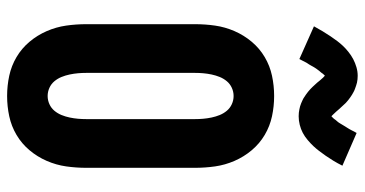

<svg xmlns="http://www.w3.org/2000/svg" viewBox="-263 -755 1026 540"><g transform="rotate(90 250.0 -485.0)"><path d="M250 8Q221 8 193 2Q165 -4 140.5 -18.5Q116 -33 97.5 -55Q79 -77 67.5 -103.5Q56 -130 52 -158Q48 -186 48 -215V-520Q48 -549 52 -577Q56 -605 67.5 -631.5Q79 -658 97.5 -680Q116 -702 140.5 -716.5Q165 -731 193 -737Q221 -743 250 -743Q279 -743 307 -737Q335 -731 359.5 -716.5Q384 -702 402.5 -680Q421 -658 432.5 -631.5Q444 -605 448 -577Q452 -549 452 -520V-215Q452 -186 448 -158Q444 -130 432.5 -103.5Q421 -77 402.5 -55Q384 -33 359.5 -18.5Q335 -4 307 2Q279 8 250 8ZM250 -106Q262 -106 273 -111Q284 -116 291.5 -125Q299 -134 303.5 -145Q308 -156 310.5 -168Q313 -180 314 -191.5Q315 -203 315 -215V-520Q315 -532 314 -543.5Q313 -555 310.5 -567Q308 -579 303.5 -590Q299 -601 291.5 -610Q284 -619 273 -624Q262 -629 250 -629Q238 -629 227 -624Q216 -619 208.5 -610Q201 -601 196.5 -590Q192 -579 189.5 -567Q187 -555 186 -543.5Q185 -532 185 -520V-215Q185 -203 186 -191.5Q187 -180 189.5 -168Q192 -156 196.5 -145Q201 -134 208.5 -125Q216 -116 227 -111Q238 -106 250 -106ZM307 -812Q302 -812 297 -812.5Q292 -813 287.5 -814Q283 -815 279 -816Q275 -817 270.5 -819Q266 -821 261.5 -823Q257 -825 253.5 -827.5Q250 -830 246 -832.5Q242 -835 238 -838.5Q234 -842 230.5 -845Q227 -848 224 -851.5Q221 -855 218 -858Q215 -861 212.5 -864Q210 -867 206 -872Q202 -877 198.5 -880.5Q195 -884 191.5 -887Q188 -890 188 -891V-892Q188 -892 189 -892H191Q192 -891 194 -891H198Q198 -890 196 -888.5Q194 -887 191 -884Q188 -881 187 -879.5Q186 -878 185 -876.5Q184 -875 182.5 -873.5Q181 -872 179.5 -870Q178 -868 176.5 -866Q175 -864 173.5 -862Q172 -860 170.5 -857.5Q169 -855 167.5 -852.5Q166 -850 164.5 -847Q163 -844 161 -841Q159 -838 157 -835Q155 -832 153.5 -828.5Q152 -825 150 -821.5Q148 -818 146 -814L54 -855Q61 -868 68 -879.5Q75 -891 82 -901.5Q89 -912 95.5 -920.5Q102 -929 109 -936.5Q116 -944 126 -952Q136 -960 146.5 -965.5Q157 -971 169 -974.5Q181 -978 193 -978Q198 -978 203 -977.5Q208 -977 212.5 -976Q217 -975 221 -973.5Q225 -972 229.5 -970.5Q234 -969 238.5 -966.5Q243 -964 246.5 -962Q250 -960 254 -957Q258 -954 262 -951Q266 -948 269.5 -944.5Q273 -941 276 -937.5Q279 -934 282 -931Q285 -928 287.5 -925Q290 -922 294 -917.5Q298 -913 301.5 -909.5Q305 -906 308.5 -902.5Q312 -899 312 -898H302Q302 -900 304 -901.5Q306 -903 309 -906Q312 -909 313 -910Q314 -911 315 -912.5Q316 -914 317.5 -916Q319 -918 320.5 -919.5Q322 -921 323.5 -923Q325 -925 326.5 -927.5Q328 -930 329.5 -932.5Q331 -935 332.5 -937.5Q334 -940 335.5 -942.5Q337 -945 339 -948Q341 -951 343 -954.5Q345 -958 346.5 -961Q348 -964 350 -968Q352 -972 354 -975L446 -935Q439 -921 432 -909.5Q425 -898 418 -888Q411 -878 404.5 -869.5Q398 -861 391 -853.5Q384 -846 374 -837.5Q364 -829 353.5 -823.5Q343 -818 331 -815Q319 -812 307 -812Z"/></g></svg>

Font: Iosevka Heavy
Style: Regular
Weight: 900
Monospace: yes
Designer: Belleve Invis
Foundry: Belleve Invis
Version: Version 32.5.0; ttfautohint (v1.8.4)